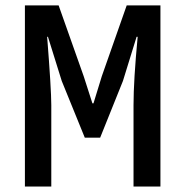

<svg xmlns="http://www.w3.org/2000/svg" viewBox="-20 -680 675 700"><path d="M70.8 0V-660.2H193.8L285.2 -401.9L316.9 -303.2H320.8L351.1 -401.9L441.9 -660.2H564.9V0H466.8V-296.9Q466.8 -385.7 481.9 -545.9H478L428.2 -384.8L345.2 -178.2H289.1L205.1 -384.8L154.8 -545.9H151.9Q167 -353.5 167 -296.9V0Z"/></svg>

Font: Office Code Pro Medium
Style: Regular
Weight: 500
Designer: Nathan Rutzky & Paul D. Hunt
Foundry: Adobe Systems Incorporated
Version: Version 1.004;PS 001.004;hotconv 1.0.70;makeotf.lib2.5.58329